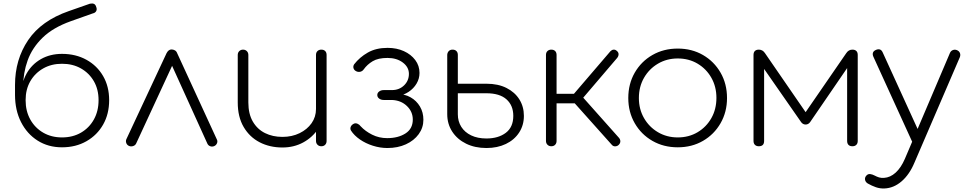

<svg xmlns="http://www.w3.org/2000/svg" viewBox="-20 -828 5505 1087"><path d="M331 6Q253 6 193 -32Q133 -70 99 -137Q65 -204 65 -291H101Q101 -359 130.5 -411.5Q160 -464 212 -493.5Q264 -523 331 -523Q409 -523 469.5 -489.5Q530 -456 564 -397Q598 -338 598 -261Q598 -183 564 -123Q530 -63 469.5 -28.5Q409 6 331 6ZM331 -50Q392 -50 438.5 -77Q485 -104 511.5 -151.5Q538 -199 538 -261Q538 -322 511.5 -368Q485 -414 438.5 -440.5Q392 -467 331 -467Q271 -467 224.5 -440.5Q178 -414 151.5 -368Q125 -322 125 -261Q125 -199 151.5 -151.5Q178 -104 224.5 -77Q271 -50 331 -50ZM65 -286V-347Q65 -491 139.5 -601Q214 -711 369 -765L489 -807Q503 -810 512 -806Q521 -802 525 -788Q530 -775 524.5 -765Q519 -755 505 -752L381 -708Q280 -672 221 -614.5Q162 -557 136.5 -486Q111 -415 111 -337L115 -286Z M951 -548Q961 -548 970 -543Q979 -538 983 -527L1208 -38Q1213 -28 1208.5 -17Q1204 -6 1193 -1Q1182 4 1170.5 0Q1159 -4 1154 -15L934 -500H975L751 -16Q746 -5 733.5 -1Q721 3 710 -2Q699 -7 695 -18Q691 -29 695 -39L923 -527Q934 -548 951 -548Z M1579 7Q1507 7 1450 -22.5Q1393 -52 1359.5 -109Q1326 -166 1326 -248V-517Q1326 -530 1334.5 -538.5Q1343 -547 1356 -547Q1369 -547 1377.5 -538.5Q1386 -530 1386 -517V-248Q1386 -183 1411.5 -139.5Q1437 -96 1480.5 -74.5Q1524 -53 1579 -53Q1633 -53 1676 -74Q1719 -95 1744 -130.5Q1769 -166 1769 -211H1819Q1815 -149 1782 -99.5Q1749 -50 1696.5 -21.5Q1644 7 1579 7ZM1799 0Q1786 0 1777.5 -8.5Q1769 -17 1769 -30V-517Q1769 -531 1777.5 -539Q1786 -547 1799 -547Q1813 -547 1821 -539Q1829 -531 1829 -517V-30Q1829 -17 1821 -8.5Q1813 0 1799 0Z M2173 10Q2132 10 2091 -3Q2050 -16 2017.5 -38.5Q1985 -61 1967 -89Q1961 -100 1966 -111Q1971 -122 1984 -128Q1993 -132 2004 -127.5Q2015 -123 2022 -113Q2048 -85 2087 -65.5Q2126 -46 2172 -46Q2234 -46 2275.5 -72.5Q2317 -99 2317 -151Q2317 -196 2283.5 -228Q2250 -260 2199 -262H2153Q2137 -262 2126.5 -270Q2116 -278 2116 -290Q2116 -302 2126.5 -310Q2137 -318 2153 -318H2199Q2240 -318 2267.5 -344.5Q2295 -371 2295 -410Q2295 -448 2260.5 -474Q2226 -500 2174 -500Q2121 -500 2090 -481.5Q2059 -463 2039 -435Q2032 -425 2020.5 -422Q2009 -419 1998 -424Q1985 -430 1981.5 -441.5Q1978 -453 1985 -464Q2016 -504 2062.5 -530.5Q2109 -557 2174 -557Q2226 -557 2266.5 -538.5Q2307 -520 2331 -488Q2355 -456 2355 -415Q2355 -383 2338.5 -355Q2322 -327 2293.5 -308Q2265 -289 2228 -283V-296Q2271 -296 2304.5 -277Q2338 -258 2357.5 -225Q2377 -192 2377 -150Q2377 -105 2350.5 -68.5Q2324 -32 2278 -11Q2232 10 2173 10Z M2734 10Q2669 10 2619 -14.5Q2569 -39 2540.5 -82.5Q2512 -126 2512 -182V-518Q2513 -531 2521 -539Q2529 -547 2542 -547Q2556 -547 2564 -539Q2572 -531 2572 -517V-354H2734Q2800 -354 2847.5 -330Q2895 -306 2920.5 -265Q2946 -224 2946 -172Q2946 -119 2919 -77.5Q2892 -36 2844 -13Q2796 10 2734 10ZM2734 -44Q2801 -44 2843.5 -76Q2886 -108 2886 -172Q2886 -231 2847.5 -265.5Q2809 -300 2734 -300H2572V-181Q2572 -141 2591.5 -110Q2611 -79 2647.5 -61.5Q2684 -44 2734 -44Z M3483 -8Q3475 0 3463 0.5Q3451 1 3443 -9L3208 -272L3436 -538Q3444 -546 3453.5 -547Q3463 -548 3472 -540Q3482 -532 3482 -521Q3482 -510 3474 -500L3282 -275L3484 -48Q3492 -39 3492 -28Q3492 -17 3483 -8ZM3101 0Q3088 0 3079.5 -8.5Q3071 -17 3071 -30V-517Q3071 -531 3079.5 -539Q3088 -547 3101 -547Q3115 -547 3123 -539Q3131 -531 3131 -517V-297H3249V-243H3131V-30Q3131 -17 3123 -8.5Q3115 0 3101 0Z M3817 6Q3737 6 3673.5 -30.5Q3610 -67 3573.5 -130.5Q3537 -194 3537 -273Q3537 -353 3573.5 -416.5Q3610 -480 3673.5 -516.5Q3737 -553 3817 -553Q3897 -553 3960 -516.5Q4023 -480 4059.5 -416.5Q4096 -353 4096 -273Q4096 -194 4059.5 -130.5Q4023 -67 3960 -30.5Q3897 6 3817 6ZM3817 -50Q3880 -50 3929.5 -79.5Q3979 -109 4007.5 -159.5Q4036 -210 4036 -274Q4036 -337 4007.5 -387.5Q3979 -438 3929.5 -467.5Q3880 -497 3817 -497Q3755 -497 3705 -467.5Q3655 -438 3626 -387.5Q3597 -337 3597 -273Q3597 -210 3626 -159.5Q3655 -109 3705 -79.5Q3755 -50 3817 -50Z M4276 0Q4262 0 4254 -8Q4246 -16 4246 -30V-517Q4246 -532 4254 -539.5Q4262 -547 4276 -547Q4298 -547 4311 -527L4541 -193L4771 -527Q4784 -547 4806 -547Q4820 -547 4828 -539.5Q4836 -532 4836 -517V-30Q4836 -16 4828 -8Q4820 0 4806 0Q4791 0 4783.5 -8Q4776 -16 4776 -30V-487L4801 -479L4566 -136Q4556 -123 4541 -123Q4526 -123 4516 -136L4280 -475L4306 -483V-30Q4306 -15 4298.5 -7.5Q4291 0 4276 0Z M4987 239Q4962 240 4939 232Q4916 224 4893 211Q4880 203 4877.5 190Q4875 177 4885 166Q4894 156 4906.5 157.5Q4919 159 4932 166Q4945 173 4957 176.5Q4969 180 4985 179Q5020 177 5050.5 149.5Q5081 122 5103 71L5358 -528Q5363 -540 5374.5 -544.5Q5386 -549 5398 -544Q5410 -539 5414.5 -528Q5419 -517 5414 -504L5157 93Q5129 160 5084.5 198.5Q5040 237 4987 239ZM5183 -13Q5170 -7 5160 -10Q5150 -13 5144 -26L4925 -506Q4919 -519 4922 -529Q4925 -539 4938 -545Q4951 -551 4961 -548Q4971 -545 4977 -532L5196 -52Q5202 -39 5199 -29Q5196 -19 5183 -13Z"/></svg>

Font: ComfortaaLight
Style: Regular
Weight: 300
Designer: Johan Aakerlund
Foundry: Johan Aakerlund
Version: Version 3.104; ttfautohint (v1.8.1.43-b0c9)